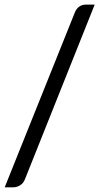

<svg xmlns="http://www.w3.org/2000/svg" viewBox="-26 -756 425 821"><path d="M80.6 10.7Q73.7 27.8 59.8 36.4Q45.9 44.9 31.7 44.9H-5.9L294.4 -703.6Q301.3 -719.7 313.2 -728Q325.2 -736.3 341.8 -736.3H378.9Z"/></svg>

Font: Kantumruy
Style: Regular
Weight: 400
Foundry: Sovichet Tep
Version: Version 1.20 August 16, 2013